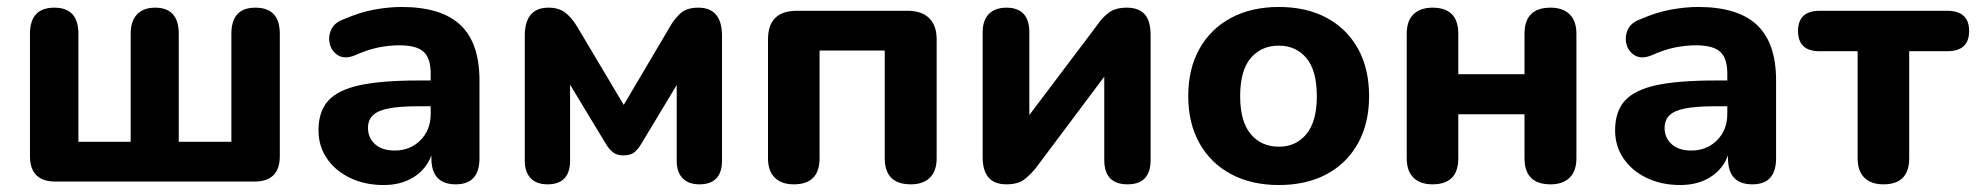

<svg xmlns="http://www.w3.org/2000/svg" viewBox="-20 -521 5671 551"><path d="M139 0Q66 0 66 -73V-424Q66 -499 136 -499Q205 -499 205 -424V-114H355V-424Q355 -461 373.5 -480Q392 -499 425 -499Q493 -499 493 -424V-114H644V-424Q644 -499 713 -499Q783 -499 783 -424V-73Q783 0 710 0Z M1081 10Q1027 10 984.5 -10.5Q942 -31 918 -66.5Q894 -102 894 -147Q894 -201 922 -232Q950 -263 1012.5 -276.5Q1075 -290 1180 -290H1216V-310Q1216 -354 1195.5 -372.5Q1175 -391 1126 -391Q1098 -391 1067 -385Q1036 -379 998 -362Q970 -351 951.5 -361.5Q933 -372 927 -393Q921 -414 930 -435Q939 -456 967 -466Q1013 -486 1054.5 -493.5Q1096 -501 1132 -501Q1246 -501 1301 -449.5Q1356 -398 1356 -290V-67Q1356 8 1288 8Q1218 8 1218 -67V-75Q1203 -35 1167 -12.5Q1131 10 1081 10ZM1216 -216H1180Q1101 -216 1068.5 -202Q1036 -188 1036 -154Q1036 -126 1056 -107.5Q1076 -89 1113 -89Q1157 -89 1186.5 -118.5Q1216 -148 1216 -194Z M1551 8Q1520 8 1503 -9.5Q1486 -27 1486 -60V-418Q1486 -499 1554 -499Q1584 -499 1602.5 -484.5Q1621 -470 1636 -445L1770 -220L1903 -445Q1914 -465 1932 -482Q1950 -499 1984 -499Q2052 -499 2052 -418V-60Q2052 8 1987 8Q1956 8 1939 -9.5Q1922 -27 1922 -60V-277L1819 -106Q1812 -94 1801 -84.5Q1790 -75 1769 -75Q1750 -75 1739 -84Q1728 -93 1720 -106L1616 -278V-60Q1616 8 1551 8Z M2258 8Q2223 8 2203.5 -11Q2184 -30 2184 -67V-408Q2184 -490 2267 -490H2585Q2625 -490 2646.5 -469Q2668 -448 2668 -408V-67Q2668 -30 2648.5 -11Q2629 8 2594 8Q2519 8 2519 -67V-376H2332V-67Q2332 8 2258 8Z M2868 8Q2800 8 2800 -70V-428Q2800 -463 2818 -481Q2836 -499 2868 -499Q2934 -499 2934 -428V-191L3131 -452Q3142 -469 3161 -484Q3180 -499 3214 -499Q3248 -499 3265 -480Q3282 -461 3282 -420V-62Q3282 8 3216 8Q3149 8 3149 -62V-301L2952 -38Q2940 -23 2921.5 -7.5Q2903 8 2868 8Z M3650 10Q3572 10 3513.5 -21Q3455 -52 3422.5 -109.5Q3390 -167 3390 -245Q3390 -324 3422.5 -381.5Q3455 -439 3513.5 -470Q3572 -501 3650 -501Q3729 -501 3787 -470Q3845 -439 3877 -381.5Q3909 -324 3909 -245Q3909 -167 3877 -109.5Q3845 -52 3787 -21Q3729 10 3650 10ZM3650 -100Q3699 -100 3729 -136Q3759 -172 3759 -245Q3759 -319 3729 -354.5Q3699 -390 3650 -390Q3600 -390 3569.5 -354.5Q3539 -319 3539 -245Q3539 -172 3569.5 -136Q3600 -100 3650 -100Z M4091 8Q4056 8 4036.5 -11Q4017 -30 4017 -67V-424Q4017 -461 4036.5 -480Q4056 -499 4091 -499Q4165 -499 4165 -424V-308H4355V-424Q4355 -499 4430 -499Q4465 -499 4484.5 -480Q4504 -461 4504 -424V-67Q4504 -30 4484.5 -11Q4465 8 4430 8Q4355 8 4355 -67V-193H4165V-67Q4165 8 4091 8Z M4802 10Q4748 10 4705.5 -10.5Q4663 -31 4639 -66.5Q4615 -102 4615 -147Q4615 -201 4643 -232Q4671 -263 4733.5 -276.5Q4796 -290 4901 -290H4937V-310Q4937 -354 4916.5 -372.5Q4896 -391 4847 -391Q4819 -391 4788 -385Q4757 -379 4719 -362Q4691 -351 4672.5 -361.5Q4654 -372 4648 -393Q4642 -414 4651 -435Q4660 -456 4688 -466Q4734 -486 4775.5 -493.5Q4817 -501 4853 -501Q4967 -501 5022 -449.5Q5077 -398 5077 -290V-67Q5077 8 5009 8Q4939 8 4939 -67V-75Q4924 -35 4888 -12.5Q4852 10 4802 10ZM4937 -216H4901Q4822 -216 4789.5 -202Q4757 -188 4757 -154Q4757 -126 4777 -107.5Q4797 -89 4834 -89Q4878 -89 4907.5 -118.5Q4937 -148 4937 -194Z M5385 8Q5350 8 5330.5 -11Q5311 -30 5311 -67V-374H5202Q5140 -374 5140 -432Q5140 -490 5202 -490H5568Q5631 -490 5631 -432Q5631 -374 5568 -374H5459V-67Q5459 8 5385 8Z"/></svg>

Font: Chiron GoRound TC
Style: Bold
Weight: 700
Designer: Ryoko NISHIZUKA 西塚涼子 (kana, bopomofo & ideographs); Paul D. Hunt (Latin, Greek & Cyrillic); Sandoll Communications 산돌커뮤니
Foundry: Adobe
Version: Version 1.000;hotconv 1.1.1;makeotfexe 2.6.0